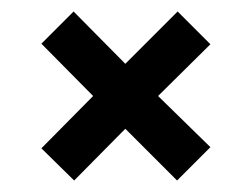

<svg xmlns="http://www.w3.org/2000/svg" viewBox="-20 -421 434 334"><path d="M109 -107 52 -163 142 -254 52 -345 108 -401 198 -310 289 -401 346 -344 255 -254 346 -165 288 -107 198 -197Z"/></svg>

Font: Saira Ultra Condensed SemiBold
Style: Regular
Weight: 600
Width: 1
Designer: Hector Gatti with collaboration of the Omnibus-Type team
Foundry: Omnibus-Type
Version: Version 1.001; ttfautohint (v1.8)